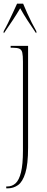

<svg xmlns="http://www.w3.org/2000/svg" viewBox="-22 -786 255 1046"><path d="M12 240V230H17Q44 230 63 212.5Q82 195 92.5 152.5Q103 110 103 35V-450Q103 -483 99.5 -499Q96 -515 84 -520.5Q72 -526 47 -526H36V-536H131V18Q131 109 116 157Q101 205 76 222.5Q51 240 21 240ZM-2 -616Q9 -635 22 -661.5Q35 -688 48 -716Q61 -744 71 -766H104Q113 -744 125.5 -716Q138 -688 151.5 -661.5Q165 -635 176 -616V-606H174Q148 -644 127.5 -675.5Q107 -707 88 -741Q68 -707 47 -675.5Q26 -644 0 -606H-2Z"/></svg>

Font: Noto Serif Display ExtraCondensed Thin
Style: Regular
Weight: 100
Width: 2
Designer: Monotype Design Team
Foundry: Monotype Imaging Inc.
Version: Version 2.009